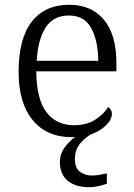

<svg xmlns="http://www.w3.org/2000/svg" viewBox="-20 -565 560 805"><path d="M356 220Q297 220 264 193Q231 166 231 113Q231 81 250.5 54Q270 27 295 9Q292 10 288 10Q284 10 280 10Q176 10 117 -61.5Q58 -133 58 -263Q58 -404 113.5 -474.5Q169 -545 270 -545Q363 -545 415.5 -482.5Q468 -420 468 -301V-266H132Q133 -150 174.5 -95Q216 -40 290 -40Q343 -40 379 -63Q415 -86 433 -116Q439 -113 444 -106Q449 -99 449 -88Q449 -70 436.5 -53.5Q424 -37 405.5 -24Q387 -11 369 -5Q340 8 317 35.5Q294 63 294 101Q294 139 315 155Q336 171 366 171Q380 171 394.5 168.5Q409 166 428 162V205Q418 209 405 212.5Q392 216 379.5 218Q367 220 356 220ZM392 -310Q391 -396 362 -448Q333 -500 269 -500Q204 -500 171.5 -450Q139 -400 134 -310Z"/></svg>

Font: Noto Serif Tibetan Light
Style: Regular
Weight: 300
Version: Version 2.103